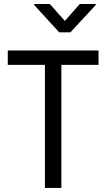

<svg xmlns="http://www.w3.org/2000/svg" viewBox="-20 -921 522 941"><path d="M462.9 -673.8H18.1V-603H200.2V0H280.8V-603H462.9ZM297.9 -818.4 224.1 -901.4H147.5V-896.5L270 -762.7H325.2L449.2 -896.5V-901.4H371.1Z"/></svg>

Font: FAU Chimera
Style: Regular
Weight: 400
Version: Version 1.002;hotconv 1.0.117;makeotfexe 2.5.65602